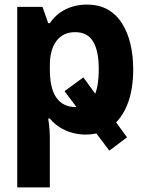

<svg xmlns="http://www.w3.org/2000/svg" viewBox="-20 -576 640 836"><path d="M456 80 261 -179 343 -239 533 22ZM55 240V-546H165L190 -475H197Q215 -502 240 -520Q265 -538 295 -547Q325 -556 358 -556Q411 -556 449 -534.5Q487 -513 511.5 -474Q536 -435 548 -384Q560 -333 560 -274Q560 -185 534.5 -121Q509 -57 463 -23.5Q417 10 353 10Q323 10 294 2Q265 -6 240.5 -21.5Q216 -37 197 -60H190Q195 -26 196 -6Q197 14 197 19V240ZM308 -110Q361 -110 385.5 -149.5Q410 -189 410 -276Q410 -354 385.5 -395Q361 -436 307 -436Q255 -436 226 -398Q197 -360 197 -291V-275Q197 -190 226 -150Q255 -110 308 -110Z"/></svg>

Font: Noto Sans Mono
Style: Bold
Weight: 700
Designer: Monotype Design Team
Foundry: Monotype Imaging Inc.
Version: Version 2.014